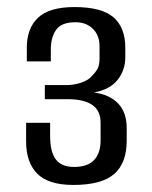

<svg xmlns="http://www.w3.org/2000/svg" viewBox="-20 -524 432 544"><path d="M188 0Q117 0 85.5 -32Q54 -64 54 -123V-176H122V-139Q122 -94 138 -72.5Q154 -51 190 -51Q228 -51 246.5 -70.5Q265 -90 265 -126V-176Q265 -211 241 -227Q217 -243 172 -243H107V-283H170Q189 -283 209 -289.5Q229 -296 239 -307Q250 -318 256 -328.5Q262 -339 262 -357V-393Q262 -424 243 -442.5Q224 -461 194 -461Q154 -461 139 -439.5Q124 -418 124 -384V-350H56V-389Q56 -444 88 -474Q120 -504 191 -504Q268 -504 301.5 -475Q335 -446 335 -389V-362Q335 -325 313 -297.5Q291 -270 246 -262Q291 -256 315 -230.5Q339 -205 339 -161V-126Q339 -62 303.5 -31Q268 0 188 0Z"/></svg>

Font: Alumni Sans Medium
Style: Regular
Weight: 500
Designer: Robert E. Leuschke
Foundry: Robert E. Leuschke
Version: Version 1.018